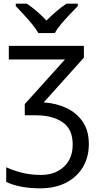

<svg xmlns="http://www.w3.org/2000/svg" viewBox="-20 -786 538 1046"><path d="M437 -536V-472L218 -228Q286 -224 342 -197.5Q398 -171 431 -122.5Q464 -74 464 -1Q464 70 431.5 124.5Q399 179 339.5 209.5Q280 240 199 240Q140 240 93 230.5Q46 221 14 205V125Q47 141 96 154Q145 167 203 167Q280 167 328 122.5Q376 78 376 1Q376 -83 320.5 -120.5Q265 -158 174 -158H115V-219L334 -462H28V-536ZM189 -606Q176 -629 154 -655.5Q132 -682 108 -708Q84 -734 66 -753V-766H126Q152 -749 180 -725Q208 -701 233 -674Q260 -701 288 -725Q316 -749 342 -766H404V-753Q385 -734 360.5 -708Q336 -682 313.5 -655.5Q291 -629 279 -606Z"/></svg>

Font: Go Noto Kurrent-Regular
Style: Regular
Weight: 400
Designer: Monotype Design Team
Foundry: Monotype Imaging Inc.
Version: Version 2.012; ttfautohint (v1.8.4.7-5d5b)